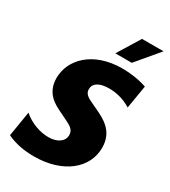

<svg xmlns="http://www.w3.org/2000/svg" viewBox="-229 -1069 1056 1190"><g transform="rotate(30 299.0 -474.0)"><path d="M328.5 -796.5H446.4L581 -956.7H427.2ZM209.5 9.2C418 9.2 550.8 -101.9 550.8 -248.6C550.8 -369.3 460.2 -409.8 396.3 -440L362.6 -456C326.3 -473 297.2 -486.2 297.2 -522.7C297.2 -563.2 334.2 -589.1 405.2 -589.1C453.8 -589.1 509.6 -577.1 562.5 -544L590.2 -709.5C533 -728.7 471.9 -737.2 415.5 -737.2C203.8 -737.2 89.1 -613.3 89.1 -481.9C89.1 -372.2 169 -334.5 213.8 -312.9L268.1 -286.2C300.4 -270.2 334.9 -255 334.9 -214.8C334.9 -170.8 294.4 -138.8 228 -138.8C168.3 -138.8 97.3 -163.4 46.2 -208.8L17 -30.5C73.2 -3.2 139.2 9.2 209.5 9.2Z"/></g></svg>

Font: TID UI Extra Bold
Style: Italic
Weight: 800
Italic angle: -9.39999°
Designer: The TID Project Authors
Foundry: Bakken & Bæck
Version: Version 1.001;hotconv 1.0.109;makeotfexe 2.5.65596